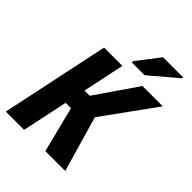

<svg xmlns="http://www.w3.org/2000/svg" viewBox="-258 -1063 1195 1195"><g transform="rotate(45 339.5 -465.5)"><path d="M349 -782V-771H462L641 -923V-931H464ZM11 0H172L236 -302H283L359 0H534L428 -367L679 -714H500L311 -439H265L323 -714H162Z"/></g></svg>

Font: Noto Sans SemiCondensed ExtraBold
Style: Italic
Weight: 800
Width: 4
Italic angle: -12°
Designer: Monotype Design Team
Foundry: Monotype Imaging Inc.
Version: Version 2.013